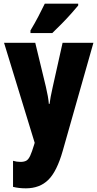

<svg xmlns="http://www.w3.org/2000/svg" viewBox="-20 -786 531 1046"><path d="M2 -553H172L230 -313Q236 -288 240.5 -262.5Q245 -237 246 -220H250Q252 -237 256 -258.5Q260 -280 267 -311L321 -553H489L322 35Q290 148 243 194Q196 240 121 240Q102 240 84.5 238Q67 236 51 232V90Q71 96 91 96Q111 96 123 89.5Q135 83 144.5 62.5Q154 42 166 2L169 -8ZM406 -756Q392 -739 368.5 -712.5Q345 -686 317.5 -658Q290 -630 265 -606H146V-620Q170 -660 189 -696.5Q208 -733 224 -766H406Z"/></svg>

Font: Noto Sans Kannada ExtraCondensed Black
Style: Regular
Weight: 900
Width: 2
Designer: Jelle Bosma - Monotype Design Team
Foundry: Monotype Imaging Inc.
Version: Version 2.005; ttfautohint (v1.8.4.7-5d5b)